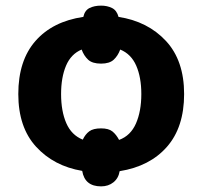

<svg xmlns="http://www.w3.org/2000/svg" viewBox="-20 -608 719 682"><path d="M634 -274Q634 -156 573 -86.5Q512 -17 405 0Q401 25 383 39.5Q365 54 339 54Q281 54 272 -1Q171 -18 108 -87Q45 -156 45 -274Q45 -393 106 -462.5Q167 -532 276 -548Q281 -571 298 -579.5Q315 -588 339 -588Q361 -588 378 -579.5Q395 -571 401 -548Q505 -532 569.5 -462.5Q634 -393 634 -274ZM482 -274Q482 -333 464 -374.5Q446 -416 407 -432Q399 -410 384 -396Q369 -382 339 -382Q308 -382 293 -396Q278 -410 270 -432Q232 -416 214.5 -374.5Q197 -333 197 -274Q197 -213 215.5 -170.5Q234 -128 274 -112Q283 -131 297 -141.5Q311 -152 339 -152Q366 -152 379.5 -141Q393 -130 403 -111Q444 -126 463 -169.5Q482 -213 482 -274Z"/></svg>

Font: RS Noto Sans
Style: Bold
Weight: 700
Designer: Monotype Design Team
Foundry: Monotype Imaging Inc.
Version: Version 3.10